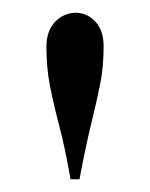

<svg xmlns="http://www.w3.org/2000/svg" viewBox="-20 -750 236 302"><path d="M98 -730Q117 -730 130 -716Q143 -702 143 -677Q143 -645 137.5 -617.5Q132 -590 123.5 -555.5Q115 -521 105 -468H91Q82 -519 73 -553Q64 -587 58.5 -615.5Q53 -644 53 -676Q53 -701 66 -715Q79 -729 98 -730Z"/></svg>

Font: Playfair Display Medium
Style: Regular
Weight: 500
Designer: Claus Eggers Sørensen
Foundry: Claus Eggers Sørensen
Version: Version 1.203